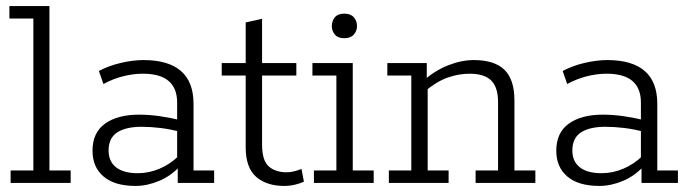

<svg xmlns="http://www.w3.org/2000/svg" viewBox="-20 -603 2273 633"><path d="M15 0V-41H90V-542H11V-583H143V-41H213V0Z M427 10Q358 10 321.5 -21Q285 -52 285 -106Q285 -166 326.5 -195.5Q368 -225 438 -225Q472 -225 506.5 -220Q541 -215 579 -206L564 -197V-265Q564 -312 536 -336Q508 -360 451 -360Q419 -360 385.5 -351.5Q352 -343 321 -326L306 -369Q340 -387 380 -396Q420 -405 453 -405Q535 -405 576.5 -369Q618 -333 618 -261V-41H686V0H566V-61L574 -56Q544 -23 504.5 -6.5Q465 10 427 10ZM435 -32Q471 -32 506.5 -47Q542 -62 570 -90L564 -71V-184L579 -167Q543 -177 509.5 -181Q476 -185 447 -185Q395 -185 366.5 -166.5Q338 -148 338 -107Q338 -71 362.5 -51.5Q387 -32 435 -32Z M917 10Q859 10 824.5 -20Q790 -50 790 -118V-354H711V-395H790V-529L844 -541V-395H957V-354H844V-127Q844 -74 866 -54.5Q888 -35 925 -35Q938 -35 951 -38.5Q964 -42 974 -46L982 -4Q969 2 952 6Q935 10 917 10Z M1015 0V-41H1089V-354H1010V-395H1143V-41H1212V0ZM1115 -477Q1094 -477 1084 -489Q1074 -501 1074 -517Q1074 -534 1084 -546Q1094 -558 1115 -558Q1136 -558 1146.5 -546Q1157 -534 1157 -517Q1157 -501 1146.5 -489Q1136 -477 1115 -477Z M1262 0V-41H1336V-354H1257V-395H1387V-340L1375 -336Q1413 -370 1457 -387.5Q1501 -405 1542 -405Q1610 -405 1643 -373Q1676 -341 1676 -272V-41H1745V0H1548V-41H1622V-267Q1622 -315 1599.5 -337.5Q1577 -360 1528 -360Q1493 -360 1456.5 -347.5Q1420 -335 1376 -298L1390 -324V-41H1459V0Z M1956 10Q1887 10 1850.5 -21Q1814 -52 1814 -106Q1814 -166 1855.5 -195.5Q1897 -225 1967 -225Q2001 -225 2035.5 -220Q2070 -215 2108 -206L2093 -197V-265Q2093 -312 2065 -336Q2037 -360 1980 -360Q1948 -360 1914.5 -351.5Q1881 -343 1850 -326L1835 -369Q1869 -387 1909 -396Q1949 -405 1982 -405Q2064 -405 2105.5 -369Q2147 -333 2147 -261V-41H2215V0H2095V-61L2103 -56Q2073 -23 2033.5 -6.5Q1994 10 1956 10ZM1964 -32Q2000 -32 2035.5 -47Q2071 -62 2099 -90L2093 -71V-184L2108 -167Q2072 -177 2038.5 -181Q2005 -185 1976 -185Q1924 -185 1895.5 -166.5Q1867 -148 1867 -107Q1867 -71 1891.5 -51.5Q1916 -32 1964 -32Z"/></svg>

Font: Rokkitt SemiBold Light
Style: Regular
Weight: 300
Version: Version 3.103